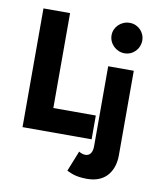

<svg xmlns="http://www.w3.org/2000/svg" viewBox="-73 -526 618 739"><g transform="rotate(10 235.5 -157.0)"><path d="M142 -464H38V0H308V-93H142ZM322 -288V24C322 51 311 63 294 63C281 63 269 55 269 55L237 135C251 141 269 153 317 153C397 153 422 94 422 43V-288ZM375 -467C342 -467 314 -441 314 -408C314 -375 342 -348 375 -348C408 -348 434 -375 434 -408C434 -441 408 -467 375 -467Z"/></g></svg>

Font: Hussar Tani
Style: Bold
Weight: 700
Foundry: Cannot Into Space Fonts
Version: Version 0.92